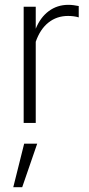

<svg xmlns="http://www.w3.org/2000/svg" viewBox="-20 -509 368 795"><path d="M78 0V-481H128V-390Q147 -437 182 -463Q217 -489 263 -489Q274 -489 285 -487.5Q296 -486 306 -484V-437Q297 -440 285 -441.5Q273 -443 262 -443Q215 -443 180.5 -415.5Q146 -388 128 -336V0ZM35 266 80 86H134L72 266Z"/></svg>

Font: Red Hat Text VF
Style: Regular
Weight: 300
Designer: Pentagram, MCKL
Foundry: Pentagram, MCKL
Version: Version 1.023